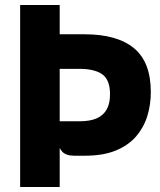

<svg xmlns="http://www.w3.org/2000/svg" viewBox="-20 -747 640 767"><path d="M276.5 -125Q243 -125 228 -141.8Q213 -158.5 207 -192L184 -234L218.5 -262.5H298Q339.5 -262.5 366.2 -274.2Q393 -286 406.2 -309.8Q419.5 -333.5 419.5 -370Q419.5 -428 388.8 -450Q358 -472 296.5 -472H215.5L173.5 -610Q188.5 -610 207.5 -610Q226.5 -610 246.8 -610Q267 -610 285.8 -610Q304.5 -610 318.5 -610Q448 -610 515.2 -554.5Q582.5 -499 582.5 -379Q582.5 -329 568.5 -283.5Q554.5 -238 523.8 -202.2Q493 -166.5 442.8 -145.8Q392.5 -125 320.5 -125ZM60.5 0V-727H218.5V0Z"/></svg>

Font: Spline Sans Mono
Style: Bold
Weight: 700
Designer: Eben Sorkin, Mirko Velimirovic
Foundry: Sorkin Type
Version: Version 1.004